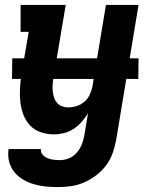

<svg xmlns="http://www.w3.org/2000/svg" viewBox="-20 -540 640 783"><path d="M216 223Q191 223 166 220.5Q141 218 117.5 211Q94 204 73 191.5Q52 179 37.5 160.5Q23 142 17 118Q11 94 15 68H147Q145 81 154 91Q163 101 175 105.5Q187 110 199.5 111.5Q212 113 225 113Q244 113 262.5 105Q281 97 294 81.5Q307 66 314 48Q321 30 324 11L339 -78Q327 -59 312.5 -42.5Q298 -26 279.5 -14Q261 -2 240.5 3Q220 8 200 8Q172 8 146 -1Q120 -10 102.5 -28.5Q85 -47 75.5 -72Q66 -97 63 -123.5Q60 -150 61.5 -178Q63 -206 67 -234L97 -410H64V-520H248L197 -216Q195 -203 194.5 -190Q194 -177 195.5 -164.5Q197 -152 201 -140.5Q205 -129 213 -120Q221 -111 233 -106.5Q245 -102 258 -102Q275 -102 292.5 -107.5Q310 -113 324 -125Q338 -137 346 -154Q354 -171 357 -188L412 -520H545L454 29Q449 56 440 82.5Q431 109 414 132.5Q397 156 373.5 174Q350 192 324 203.5Q298 215 270.5 219Q243 223 216 223ZM544 -218H29L30 -302H545Z"/></svg>

Font: Iosevka HT Extrabold Extended
Style: Italic
Weight: 800
Width: 7
Italic angle: -9°
Monospace: yes
Designer: Belleve Invis
Foundry: Belleve Invis
Version: Version 32.3.0; ttfautohint (v1.8.4)